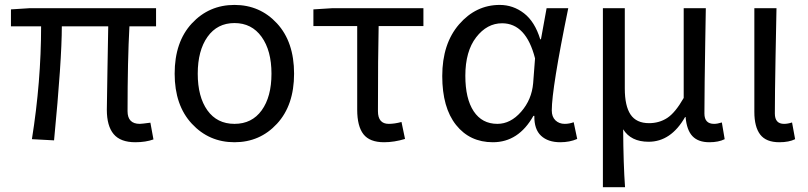

<svg xmlns="http://www.w3.org/2000/svg" viewBox="-20 -577 3348 796"><path d="M541 12.7Q479.5 12.7 451.2 -21Q422.9 -54.7 422.9 -122.1Q422.9 -148.4 425.3 -276.4Q427.7 -404.3 428.7 -467.8H236.3Q236.3 -328.1 204.1 4.9L112.3 0Q150.4 -239.3 150.4 -467.8H25.4V-538.1L102.5 -543H627V-467.8H516.6Q508.8 -326.2 508.8 -116.2Q508.8 -63.5 559.6 -63.5Q567.4 -63.5 603.5 -68.4L616.2 1Q584 12.7 541 12.7Z M704.1 -271.5Q704.1 -403.3 775.4 -480Q846.7 -556.6 952.1 -556.6Q1057.6 -556.6 1128.4 -480Q1199.2 -403.3 1199.2 -271.5Q1199.2 -140.6 1128.4 -64Q1057.6 12.7 952.1 12.7Q846.7 12.7 775.4 -64Q704.1 -140.6 704.1 -271.5ZM839.8 -119.6Q879.9 -63.5 952.1 -63.5Q1024.4 -63.5 1064.9 -119.6Q1105.5 -175.8 1105.5 -271.5Q1105.5 -367.2 1064.5 -424.3Q1023.4 -481.4 952.1 -481.4Q880.9 -481.4 840.3 -424.3Q799.8 -367.2 799.8 -271.5Q799.8 -175.8 839.8 -119.6Z M1572.3 12.7Q1512.7 12.7 1486.8 -20.5Q1460.9 -53.7 1460.9 -122.1V-468.8H1279.3V-538.1L1357.4 -543H1735.4V-468.8H1549.8Q1546.9 -345.7 1546.9 -116.2Q1546.9 -63.5 1591.8 -63.5Q1616.2 -63.5 1644.5 -71.3L1659.2 -1Q1614.3 12.7 1572.3 12.7Z M2023.4 12.7Q1927.7 12.7 1870.6 -59.1Q1813.5 -130.9 1813.5 -261.7Q1813.5 -395.5 1883.3 -476.1Q1953.1 -556.6 2051.8 -556.6Q2107.4 -556.6 2152.3 -522Q2197.3 -487.3 2219.7 -414.1H2222.7L2246.1 -543H2335.9Q2267.6 -210 2267.6 -119.1Q2267.6 -92.8 2282.7 -78.1Q2297.9 -63.5 2321.3 -63.5Q2339.8 -63.5 2358.4 -70.3L2373 -1Q2341.8 12.7 2302.7 12.7Q2252 12.7 2223.1 -14.2Q2194.3 -41 2195.3 -96.7H2191.4Q2129.9 12.7 2023.4 12.7ZM2042 -63.5Q2096.7 -63.5 2140.6 -113.8Q2184.6 -164.1 2190.4 -232.4L2198.2 -335Q2161.1 -480.5 2061.5 -480.5Q1999 -480.5 1954.1 -422.4Q1909.2 -364.3 1909.2 -262.7Q1909.2 -168 1943.8 -115.7Q1978.5 -63.5 2042 -63.5Z M2479.5 199.2V-543H2570.3V-210Q2570.3 -137.7 2594.2 -102.1Q2618.2 -66.4 2670.9 -66.4Q2712.9 -66.4 2746.1 -87.9Q2779.3 -109.4 2814.5 -170.9V-543H2906.2Q2905.3 -493.2 2903.8 -401.4Q2902.3 -309.6 2901.4 -236.8Q2900.4 -164.1 2900.4 -106.4Q2900.4 -63.5 2940.4 -63.5Q2954.1 -63.5 2972.7 -69.3L2984.4 0Q2959 12.7 2920.9 12.7Q2875 12.7 2851.1 -12.2Q2827.1 -37.1 2822.3 -91.8H2820.3Q2761.7 10.7 2668.9 10.7Q2595.7 10.7 2563.5 -41Q2564.5 105.5 2571.3 199.2Z M3210.9 12.7Q3156.2 12.7 3131.8 -19Q3107.4 -50.8 3107.4 -113.3V-543H3199.2Q3198.2 -501 3195.3 -341.8Q3192.4 -182.6 3192.4 -106.4Q3192.4 -63.5 3230.5 -63.5Q3246.1 -63.5 3263.7 -69.3L3276.4 0Q3251 12.7 3210.9 12.7Z"/></svg>

Font: Bpmf Zihi Sans Regular
Style: Regular
Weight: 400
Foundry: But Ko
Version: Version 1.320